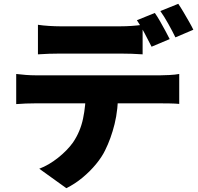

<svg xmlns="http://www.w3.org/2000/svg" viewBox="-20 -898 1040 1007"><path d="M179 -768Q205 -764 237.5 -762Q270 -760 295 -760Q315 -760 347.5 -760Q380 -760 418 -760Q456 -760 493.5 -760Q531 -760 562.5 -760Q594 -760 612 -760Q640 -760 670 -762Q700 -764 728 -768V-613Q700 -615 670.5 -616Q641 -617 612 -617Q594 -617 562.5 -617Q531 -617 493.5 -617Q456 -617 418 -617Q380 -617 347.5 -617Q315 -617 295 -617Q269 -617 236.5 -616Q204 -615 179 -613ZM65 -510Q88 -507 115.5 -505Q143 -503 166 -503Q180 -503 219 -503Q258 -503 313 -503Q368 -503 431 -503Q494 -503 557 -503Q620 -503 675 -503Q730 -503 769 -503Q808 -503 821 -503Q837 -503 868 -504.5Q899 -506 920 -510V-353Q900 -355 872 -355.5Q844 -356 821 -356Q808 -356 769 -356Q730 -356 675 -356Q620 -356 557 -356Q494 -356 431 -356Q368 -356 313 -356Q258 -356 219 -356Q180 -356 166 -356Q144 -356 115 -355Q86 -354 65 -352ZM600 -424Q600 -324 581 -247.5Q562 -171 531 -109Q514 -74 483.5 -37Q453 0 413.5 33Q374 66 328 89L186 -13Q236 -32 284.5 -70.5Q333 -109 363 -151Q401 -207 415.5 -275.5Q430 -344 430 -423ZM792 -830Q805 -812 819.5 -786.5Q834 -761 847.5 -736Q861 -711 870 -693L775 -653Q759 -684 738.5 -723.5Q718 -763 698 -792ZM915 -878Q928 -859 943 -833.5Q958 -808 972 -783.5Q986 -759 994 -742L900 -702Q885 -733 863 -772.5Q841 -812 821 -840Z"/></svg>

Font: Noto Sans SC Thin Black
Style: Regular
Weight: 900
Version: Version 2.004-H2;hotconv 1.0.118;makeotfexe 2.5.65603